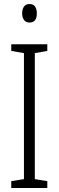

<svg xmlns="http://www.w3.org/2000/svg" viewBox="-20 -934 291 954"><path d="M215 0H36V-34L99 -44V-670L36 -681V-714H215V-681L153 -670V-44L215 -34ZM127 -914Q146 -914 154.5 -901Q163 -888 163 -868Q163 -822 127 -822Q109 -822 99.5 -834.5Q90 -847 90 -868Q90 -888 99 -901Q108 -914 127 -914Z"/></svg>

Font: Noto Sans Lao UI ExtCond Light
Style: Regular
Weight: 300
Width: 2
Designer: Monotype Design Team
Foundry: Monotype Imaging Inc.
Version: Version 2.000; ttfautohint (v1.8.4.7-5d5b)